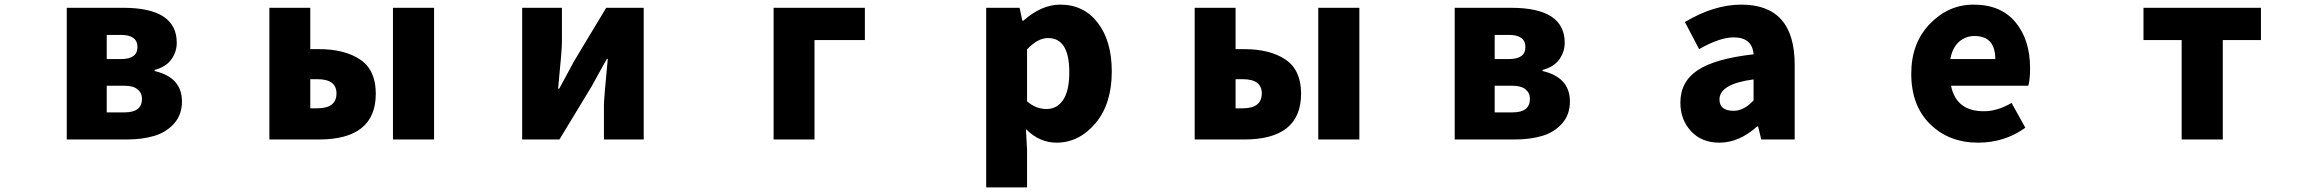

<svg xmlns="http://www.w3.org/2000/svg" viewBox="-20 -603 10040 830"><path d="M268.6 0V-569.3H512.7Q744.1 -569.3 744.1 -418Q744.1 -378.9 720.7 -346.2Q697.3 -313.5 648.4 -300.8V-295.9Q766.6 -268.6 766.6 -164.1Q766.6 -107.4 732.9 -69.3Q699.2 -31.2 647 -15.6Q594.7 0 527.3 0ZM441.4 -347.7H502.9Q574.2 -347.7 574.2 -399.4Q574.2 -452.1 502.9 -452.1H441.4ZM441.4 -117.2H518.6Q593.8 -117.2 593.8 -175.8Q593.8 -201.2 574.7 -216.8Q555.7 -232.4 517.6 -232.4H441.4Z M1144.5 0V-569.3H1321.3V-390.6H1358.4Q1470.7 -390.6 1537.6 -345.2Q1604.5 -299.8 1604.5 -198.2Q1604.5 0 1358.4 0ZM1321.3 -134.8H1351.6Q1434.6 -134.8 1434.6 -199.2Q1434.6 -260.7 1351.6 -260.7H1321.3ZM1678.7 0V-569.3H1856.4V0Z M2237.3 0V-569.3H2409.2V-420.9Q2409.2 -387.7 2392.6 -219.7H2397.5Q2405.3 -235.4 2429.2 -278.3Q2453.1 -321.3 2461.9 -338.9L2600.6 -569.3H2762.7V0H2590.8V-148.4Q2590.8 -177.7 2607.4 -348.6H2603.5Q2593.8 -331.1 2569.8 -288.1Q2545.9 -245.1 2538.1 -230.5L2398.4 0Z M3324.2 0V-569.3H3718.8V-429.7H3501V0Z M4243.2 207V-569.3H4387.7L4399.4 -513.7H4404.3Q4482.4 -583 4563.5 -583Q4665 -583 4725.6 -504.4Q4786.1 -425.8 4786.1 -293.9Q4786.1 -153.3 4715.3 -69.8Q4644.5 13.7 4546.9 13.7Q4473.6 13.7 4415 -44.9L4419.9 43.9V207ZM4504.9 -131.8Q4548.8 -131.8 4575.7 -170.9Q4602.5 -210 4602.5 -291Q4602.5 -438.5 4510.7 -438.5Q4465.8 -438.5 4419.9 -389.6V-165Q4457 -131.8 4504.9 -131.8Z M5144.5 0V-569.3H5321.3V-390.6H5358.4Q5470.7 -390.6 5537.6 -345.2Q5604.5 -299.8 5604.5 -198.2Q5604.5 0 5358.4 0ZM5321.3 -134.8H5351.6Q5434.6 -134.8 5434.6 -199.2Q5434.6 -260.7 5351.6 -260.7H5321.3ZM5678.7 0V-569.3H5856.4V0Z M6268.6 0V-569.3H6512.7Q6744.1 -569.3 6744.1 -418Q6744.1 -378.9 6720.7 -346.2Q6697.3 -313.5 6648.4 -300.8V-295.9Q6766.6 -268.6 6766.6 -164.1Q6766.6 -107.4 6732.9 -69.3Q6699.2 -31.2 6647 -15.6Q6594.7 0 6527.3 0ZM6441.4 -347.7H6502.9Q6574.2 -347.7 6574.2 -399.4Q6574.2 -452.1 6502.9 -452.1H6441.4ZM6441.4 -117.2H6518.6Q6593.8 -117.2 6593.8 -175.8Q6593.8 -201.2 6574.7 -216.8Q6555.7 -232.4 6517.6 -232.4H6441.4Z M7413.1 13.7Q7335.9 13.7 7290 -36.1Q7244.1 -85.9 7244.1 -159.2Q7244.1 -250 7319.3 -299.8Q7394.5 -349.6 7560.5 -368.2Q7554.7 -441.4 7474.6 -441.4Q7414.1 -441.4 7325.2 -390.6L7263.7 -507.8Q7389.6 -583 7507.8 -583Q7738.3 -583 7738.3 -323.2V0H7593.8L7580.1 -56.6H7576.2Q7498 13.7 7413.1 13.7ZM7474.6 -124Q7518.6 -124 7560.5 -168.9V-259.8Q7413.1 -240.2 7413.1 -172.9Q7413.1 -124 7474.6 -124Z M8531.2 13.7Q8405.3 13.7 8323.7 -66.4Q8242.2 -146.5 8242.2 -284.2Q8242.2 -417 8322.8 -500Q8403.3 -583 8511.7 -583Q8629.9 -583 8692.9 -506.8Q8755.9 -430.7 8755.9 -307.6Q8755.9 -257.8 8748 -232.4H8414.1Q8436.5 -122.1 8555.7 -122.1Q8615.2 -122.1 8675.8 -158.2L8735.4 -50.8Q8645.5 13.7 8531.2 13.7ZM8411.1 -347.7H8605.5Q8605.5 -447.3 8515.6 -447.3Q8476.6 -447.3 8448.2 -421.9Q8419.9 -396.5 8411.1 -347.7Z M9411.1 0V-429.7H9246.1V-569.3H9753.9V-429.7H9588.9V0Z"/></svg>

Font: Gen Shin Gothic Monospace Heavy
Style: Bold
Weight: 800
Designer: [Source Han Sans]
Ryoko NISHIZUKA  (kana & ideographs); Paul D. Hunt (Latin, Greek & Cyrillic); Wenlong ZHANG  (bopomofo
Version: Version 1.002.20150607